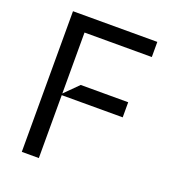

<svg xmlns="http://www.w3.org/2000/svg" viewBox="-132 -830 847 933"><g transform="rotate(20 291.0 -363.5)"><path d="M174 0H85.9V-727.3H522V-649.1H174V-333.8L243.6 -403.4H489.3V-325.3H174Z"/></g></svg>

Font: Riot Sans
Style: Regular
Weight: 400
Designer: Rasmus Andersson
Foundry: rsms
Version: Version 4.001